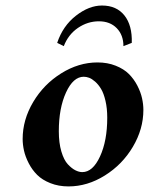

<svg xmlns="http://www.w3.org/2000/svg" viewBox="-20 -665 539 695"><path d="M283.2 -387.2Q245.1 -387.2 219 -330.3Q192.9 -273.4 192.9 -189.9Q192.9 -147.9 202.1 -116.7Q211.4 -85.4 225.6 -70.3Q239.7 -55.2 252.9 -48.6Q266.1 -42 277.8 -42Q315.9 -42 342 -98.6Q368.2 -155.3 368.2 -238.8Q368.2 -272.9 361.8 -300Q355.5 -327.1 345.9 -343Q336.4 -358.9 324.5 -369.4Q312.5 -379.9 302.5 -383.5Q292.5 -387.2 283.2 -387.2ZM228 9.8Q191.9 9.8 162.4 -2Q132.8 -13.7 114.5 -32Q96.2 -50.3 84 -74Q71.8 -97.7 66.9 -119.6Q62 -141.6 62 -162.1Q62 -231.4 100.1 -295.7Q138.2 -359.9 201.4 -399.4Q264.6 -439 333 -439Q369.1 -439 398.7 -427.2Q428.2 -415.5 446.5 -397.2Q464.8 -378.9 477.1 -355.2Q489.3 -331.5 494.1 -309.6Q499 -287.6 499 -267.1Q499 -197.8 460.9 -133.5Q422.9 -69.3 359.6 -29.8Q296.4 9.8 228 9.8ZM457 -509.8 426.8 -498Q426.8 -538.1 402.6 -563Q378.4 -587.9 337.9 -587.9Q297.4 -587.9 262.2 -564Q227.1 -540 210.9 -498L187 -509.8Q207.5 -571.3 254.9 -608.2Q302.2 -645 349.1 -645Q401.9 -645 430.4 -609.1Q459 -573.2 457 -509.8Z"/></svg>

Font: Common Serif
Style: Bold Italic
Weight: 700
Italic angle: -12°
Designer: Philipp H. Poll, Khaled Hosny
Foundry: Stefan Peev, Context Ltd.
Version: Version 1.026